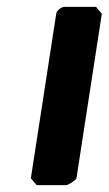

<svg xmlns="http://www.w3.org/2000/svg" viewBox="-20 -540 317 560"><path d="M70 -20 87 0H173C179 0 202 -15 203 -20L277 -500L260 -520H168C159 -520 145 -509 144 -500Z"/></svg>

Font: Asimov Print
Style: CIt
Weight: 500
Designer: Google
Version: Version 2.000980: 2014